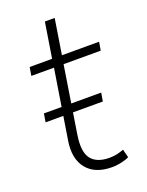

<svg xmlns="http://www.w3.org/2000/svg" viewBox="-125 -700 593 772"><g transform="rotate(-20 171.0 -313.5)"><path d="M220 8Q147 8 112 -35Q77 -78 89 -153L136 -448H39L45 -484H141L165 -635H207L183 -484H342L336 -448H177L132 -162Q121 -92 144.5 -61.5Q168 -31 223 -31Q242 -31 257.5 -35Q273 -39 284 -43L293 -8Q283 -2 261.5 3Q240 8 220 8ZM29 -253 35 -289H280L274 -253Z"/></g></svg>

Font: Nunito Sans ExtraLight
Style: Italic
Weight: 200
Italic angle: -9°
Designer: Vernon Adams
Foundry: Vernon Adams
Version: Version 3.006; ttfautohint (v1.8.3)